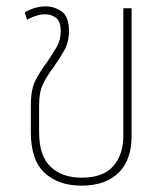

<svg xmlns="http://www.w3.org/2000/svg" viewBox="-20 -574 516 604"><path d="M236 10Q164 10 120.5 -30Q77 -70 77 -158V-242Q77 -291 90.5 -319Q104 -347 127 -377Q147 -406 159 -427.5Q171 -449 171 -475Q171 -507 156 -518Q141 -529 123 -529Q106 -529 89.5 -523Q73 -517 65 -512L58 -535Q71 -543 88 -548.5Q105 -554 123 -554Q151 -554 174 -538Q197 -522 197 -476Q197 -442 182.5 -416Q168 -390 148 -362Q127 -334 115 -309Q103 -284 103 -243V-159Q103 -83 139.5 -49Q176 -15 237 -15Q304 -15 336 -51Q368 -87 368 -147V-548H394V-146Q394 -71 353 -30.5Q312 10 236 10Z"/></svg>

Font: Noto Sans Thai SemCond Thin
Style: Regular
Weight: 100
Width: 4
Designer: Monotype Design Team
Foundry: Monotype Imaging Inc.
Version: Version 2.002; ttfautohint (v1.8.4.7-5d5b)